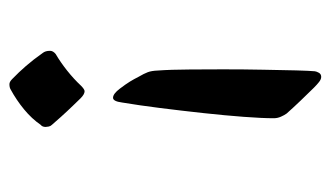

<svg xmlns="http://www.w3.org/2000/svg" viewBox="-164 -358 688 399"><g transform="rotate(-90 179.5 -158.0)"><path d="M176.3 -266.6Q184.6 -266.6 195.3 -252.4Q204.6 -240.2 210 -231.4Q215.3 -222.7 219.7 -213.9Q226.6 -202.1 229.5 -194.3Q232.4 -186.5 232.9 -173.8Q234.9 -147.5 235.1 -106.9Q235.4 -66.4 235.4 -37.6Q235.4 6.3 234.6 46.1Q233.9 85.9 233.2 114.3Q232.4 142.6 231.4 152.8Q231 156.2 228.3 161.1Q225.6 166 219.7 166Q214.8 166 209.2 161.6Q203.6 157.2 197.3 150.9Q184.1 137.7 170.2 123Q156.2 108.4 143.6 94.2Q140.1 89.4 137 82.3Q133.8 75.2 133.8 67.4Q133.8 43.5 136.7 4.9Q139.6 -33.7 144.5 -78.9Q149.4 -124 155 -168.5Q160.6 -212.9 166.5 -248Q168.9 -266.6 176.3 -266.6ZM204.6 -481.9Q209.5 -481.9 215.3 -476.1Q229.5 -462.4 242.4 -447.5Q255.4 -432.6 269.5 -412.6Q273.9 -407.2 273.9 -397.5Q273.9 -391.1 267.1 -385.7Q250.5 -376 232.9 -362.1Q215.3 -348.1 201.2 -333Q193.8 -325.7 189.9 -325.7Q183.6 -325.7 175.3 -334Q171.4 -337.9 159.7 -350.1Q147.9 -362.3 136.5 -375Q125 -387.7 120.1 -393.6Q117.2 -396.5 116.5 -400.4Q115.7 -404.3 115.7 -406.7Q115.7 -413.6 120.1 -417Q132.8 -435.5 152.1 -451.4Q171.4 -467.3 193.8 -479.5Q197.8 -481.9 204.6 -481.9Z"/></g></svg>

Font: David Libre Medium
Style: Regular
Weight: 500
Designer: Ismar David, J. Victor Gaultney, Annie Olsen and Meir Sadan
Foundry: Monotype Imaging Inc. & SIL International
Version: Version 1.100; ttfautohint (v1.8.4.7-5d5b)